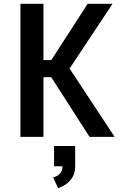

<svg xmlns="http://www.w3.org/2000/svg" viewBox="-20 -720 690 1010"><path d="M87.5 0V-700H208.5V-404H250L441 -700H572L330.5 -336V-383L583 0H451L249.5 -314H208.5V0ZM285.5 269.5 259.5 213.5Q270 211 281.2 204.8Q292.5 198.5 300.5 186Q308.5 173.5 308.5 152.5L375.5 154.5Q375.5 191.5 359.2 215.5Q343 239.5 321.8 252.5Q300.5 265.5 285.5 269.5ZM264.5 154.5V48H375.5V154.5Z"/></svg>

Font: Trispace Thin Medium
Style: Regular
Weight: 500
Version: Version 1.210